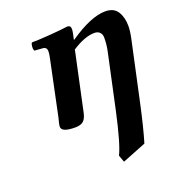

<svg xmlns="http://www.w3.org/2000/svg" viewBox="-124 -543 809 877"><g transform="rotate(-20 280.5 -104.5)"><path d="M293 -318.8 233.9 -43Q228.5 -15.1 215.8 -2.7Q203.1 9.8 174.8 9.8Q108.9 9.8 108.9 -17.1Q108.9 -25.9 112.8 -40Q116.7 -54.2 117.2 -57.1L174.8 -332Q178.2 -349.1 178.2 -358.9Q178.2 -379.4 159.2 -380.9L119.1 -383.8Q114.7 -390.1 115.5 -403.6Q116.2 -417 121.1 -422.9Q154.8 -422.9 213.4 -427.5Q272 -432.1 296.9 -436Q314 -436 314 -418Q314 -405.8 305.2 -368.2L308.1 -369.1Q414.1 -441.9 483.9 -441.9Q524.9 -441.9 543 -413.6Q561 -385.3 561 -342.8Q561 -318.8 553.2 -282.2L492.2 0Q466.8 117.7 445.8 187L330.1 232.9L317.9 199.2Q341.8 151.9 375 0L432.1 -265.1Q439 -296.4 439 -331.1Q439 -347.2 429.4 -356.7Q419.9 -366.2 403.8 -366.2Q356.4 -366.2 293.9 -325.2Q293.9 -324.2 293.5 -322Q293 -319.8 293 -318.8Z"/></g></svg>

Font: Common Serif
Style: Bold Italic
Weight: 700
Italic angle: -12°
Designer: Philipp H. Poll, Khaled Hosny
Foundry: Stefan Peev, Context Ltd.
Version: Version 1.026